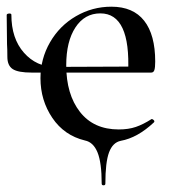

<svg xmlns="http://www.w3.org/2000/svg" viewBox="-23 -415 519 574"><path d="M231 5Q169 -10 133.5 -62.5Q98 -115 98 -181Q98 -239 126.5 -288.5Q155 -338 204 -366.5Q253 -395 310 -395Q375 -395 408 -353Q441 -311 441 -231Q441 -213 438.5 -205.5Q436 -198 429 -198H360Q368 -375 277 -375Q230 -375 202.5 -333Q175 -291 175 -220Q175 -133 216 -80.5Q257 -28 332 -28Q361 -28 383 -35.5Q405 -43 430 -59H431Q434 -59 437 -55.5Q440 -52 437 -49Q388 -3 338 6Q314 11 303 40.5Q292 70 292 134Q292 139 286.5 139Q281 139 281 134Q281 71 268.5 40.5Q256 10 231 5ZM-1 -245Q-1 -269 -2 -283L-3 -370Q-3 -374 4 -374.5Q11 -375 11 -371Q11 -300 48.5 -257.5Q86 -215 142 -215L381 -216V-198H72Q31 -198 15 -208.5Q-1 -219 -1 -245Z"/></svg>

Font: Cormorant Garamond Medium
Style: Regular
Weight: 500
Designer: Christian Thalmann (Catharsis Fonts)
Foundry: Catharsis Fonts
Version: Version 4.000